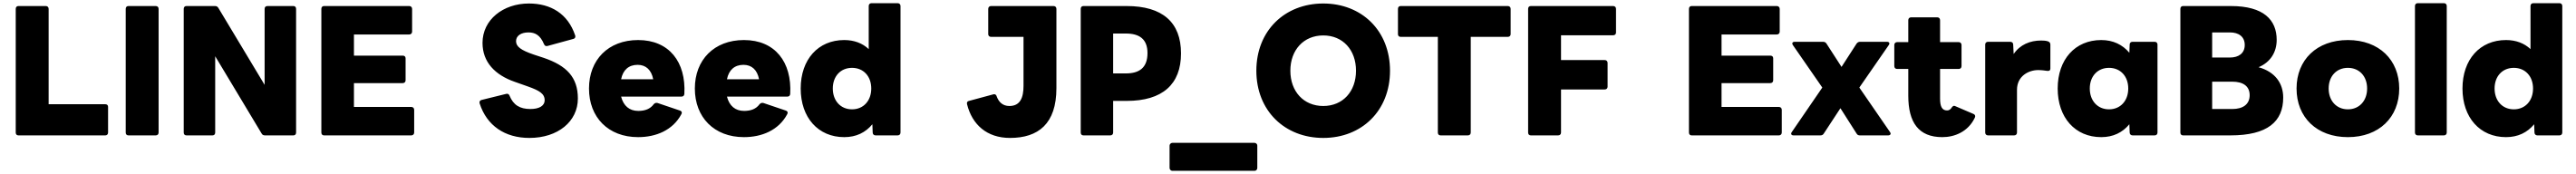

<svg xmlns="http://www.w3.org/2000/svg" viewBox="-20 -810 16207 1095"><path d="M96 42H643C653 42 660 35 660 24V-138C660 -148 653 -154 643 -154H286V-754C286 -765 279 -772 268 -772H96C85 -772 79 -765 79 -754V24C79 35 85 42 96 42Z M788 42H960C971 42 978 35 978 24V-754C978 -765 971 -772 960 -772H788C777 -772 771 -765 771 -754V24C771 35 777 42 788 42Z M1153 42H1317C1328 42 1334 35 1334 24V-456L1626 30C1630 38 1637 42 1647 42H1826C1837 42 1843 35 1843 24V-754C1843 -765 1837 -772 1826 -772H1663C1651 -772 1645 -765 1645 -754V-276L1354 -760C1349 -768 1343 -772 1333 -772H1153C1142 -772 1136 -765 1136 -754V24C1136 35 1142 42 1153 42Z M2019 42H2568C2578 42 2586 35 2586 24V-119C2586 -130 2578 -137 2568 -137H2207V-287H2514C2525 -287 2532 -294 2532 -305V-443C2532 -454 2525 -460 2514 -460H2207V-593H2555C2565 -593 2573 -600 2573 -611V-754C2573 -765 2565 -772 2555 -772H2019C2008 -772 2002 -765 2002 -754V24C2002 35 2008 42 2019 42Z M3311 58C3491 58 3616 -46 3616 -190C3616 -324 3545 -397 3401 -446L3340 -466C3257 -494 3227 -517 3227 -551C3227 -586 3260 -606 3305 -606C3346 -606 3379 -590 3403 -532C3407 -524 3411 -520 3419 -520C3421 -520 3423 -520 3426 -521L3587 -565C3595 -567 3600 -572 3600 -580C3600 -582 3600 -585 3599 -587C3553 -725 3444 -788 3308 -788C3146 -788 3016 -686 3016 -540C3016 -419 3095 -338 3219 -295L3304 -265C3371 -241 3407 -221 3407 -180C3407 -142 3370 -124 3317 -124C3251 -124 3210 -149 3186 -208C3183 -216 3177 -220 3170 -220C3168 -220 3166 -219 3164 -219L3010 -181C3002 -179 2997 -173 2997 -166C2997 -164 2997 -162 2998 -159C3043 -19 3157 58 3311 58Z M3995 53C4107 53 4213 10 4267 -91C4269 -95 4270 -98 4270 -101C4270 -107 4266 -111 4259 -114L4117 -162C4108 -164 4100 -162 4093 -154C4072 -125 4039 -112 3996 -112C3940 -112 3903 -144 3888 -202H4267C4279 -202 4285 -208 4286 -219C4297 -419 4191 -558 3995 -558C3807 -558 3686 -433 3686 -253C3686 -72 3807 53 3995 53ZM4090 -311H3888C3900 -371 3937 -402 3992 -402C4045 -402 4079 -369 4090 -311Z M4661 53C4773 53 4879 10 4933 -91C4935 -95 4936 -98 4936 -101C4936 -107 4932 -111 4925 -114L4783 -162C4774 -164 4766 -162 4759 -154C4738 -125 4705 -112 4662 -112C4606 -112 4569 -144 4554 -202H4933C4945 -202 4951 -208 4952 -219C4963 -419 4857 -558 4661 -558C4473 -558 4352 -433 4352 -253C4352 -72 4473 53 4661 53ZM4756 -311H4554C4566 -371 4603 -402 4658 -402C4711 -402 4745 -369 4756 -311Z M5292 53C5367 53 5426 24 5469 -28L5471 24C5471 35 5479 42 5489 42H5628C5639 42 5646 35 5646 24V-772C5646 -783 5639 -790 5628 -790H5464C5453 -790 5446 -783 5446 -772V-501C5407 -538 5354 -558 5292 -558C5128 -558 5018 -436 5018 -253C5018 -70 5128 53 5292 53ZM5220 -253C5220 -330 5269 -383 5341 -383C5413 -383 5462 -330 5462 -253C5462 -176 5413 -122 5341 -122C5269 -122 5220 -176 5220 -253Z M6335 58C6513 58 6627 -31 6627 -255V-754C6627 -765 6620 -772 6609 -772H6216C6205 -772 6198 -765 6198 -754V-595C6198 -585 6205 -578 6216 -578H6420V-270C6420 -195 6399 -143 6331 -143C6289 -143 6264 -168 6251 -204C6249 -212 6243 -217 6236 -217C6234 -217 6231 -217 6229 -216L6077 -175C6068 -173 6064 -168 6064 -160C6064 -158 6064 -156 6065 -153C6097 -26 6189 58 6335 58Z M6797 42H6966C6977 42 6984 35 6984 24V-175H7069C7294 -175 7411 -279 7411 -474C7411 -670 7294 -772 7069 -772H6797C6786 -772 6780 -765 6780 -754V24C6780 35 6786 42 6797 42ZM7064 -348H6984V-599H7064C7148 -599 7200 -565 7200 -476C7200 -383 7148 -348 7064 -348Z M7356 265H7874C7883 265 7891 257 7891 247V106C7891 97 7883 89 7874 89H7356C7348 89 7339 97 7339 106V247C7339 257 7348 265 7356 265Z M8306 58C8548 58 8726 -113 8726 -365C8726 -617 8548 -788 8306 -788C8064 -788 7885 -617 7885 -365C7885 -113 8064 58 8306 58ZM8099 -365C8099 -496 8183 -587 8306 -587C8429 -587 8512 -496 8512 -365C8512 -234 8429 -143 8306 -143C8183 -143 8099 -234 8099 -365Z M9044 42H9216C9227 42 9234 35 9234 24V-578H9467C9478 -578 9485 -585 9485 -595V-754C9485 -765 9478 -772 9467 -772H8793C8782 -772 8776 -765 8776 -754V-595C8776 -585 8782 -578 8793 -578H9027V24C9027 35 9033 42 9044 42Z M9612 42H9784C9795 42 9802 35 9802 24V-247H10077C10088 -247 10095 -254 10095 -264V-414C10095 -425 10088 -432 10077 -432H9802V-588H10130C10141 -588 10148 -595 10148 -605V-754C10148 -765 10141 -772 10130 -772H9612C9601 -772 9595 -765 9595 -754V24C9595 35 9601 42 9612 42Z M10624 42H11173C11183 42 11191 35 11191 24V-119C11191 -130 11183 -137 11173 -137H10812V-287H11119C11130 -287 11137 -294 11137 -305V-443C11137 -454 11130 -460 11119 -460H10812V-593H11160C11170 -593 11178 -600 11178 -611V-754C11178 -765 11170 -772 11160 -772H10624C10613 -772 10607 -765 10607 -754V24C10607 35 10613 42 10624 42Z M11264 42H11434C11443 42 11450 39 11455 31L11560 -129L11662 31C11667 39 11673 42 11682 42H11861C11870 42 11876 37 11876 31C11876 28 11874 24 11872 21L11679 -259L11864 -526C11867 -530 11868 -533 11868 -537C11868 -543 11862 -547 11853 -547H11684C11676 -547 11668 -544 11662 -536L11567 -389L11472 -536C11467 -544 11459 -547 11450 -547H11272C11263 -547 11257 -543 11257 -536C11257 -533 11259 -530 11261 -526L11446 -259L11254 21C11251 25 11250 28 11250 31C11250 37 11255 42 11264 42Z M12201 53C12279 53 12362 19 12404 -66C12406 -70 12408 -75 12408 -78C12408 -85 12404 -90 12397 -93L12285 -141C12281 -143 12278 -144 12275 -144C12270 -144 12267 -141 12263 -137C12253 -121 12244 -115 12231 -115C12200 -115 12187 -139 12187 -189V-376H12304C12315 -376 12322 -383 12322 -394V-527C12322 -537 12315 -545 12304 -545H12187V-683C12187 -694 12180 -701 12169 -701H12005C11994 -701 11987 -694 11987 -683V-545H11917C11906 -545 11899 -537 11899 -527V-394C11899 -383 11906 -376 11917 -376H11987V-208C11987 -39 12052 53 12201 53Z M12489 42H12653C12664 42 12671 35 12671 24V-245C12671 -332 12745 -369 12804 -369C12827 -369 12845 -366 12861 -364C12873 -362 12881 -367 12881 -378V-530C12881 -540 12875 -547 12865 -550C12853 -554 12838 -555 12823 -555C12753 -555 12690 -529 12650 -470L12647 -530C12647 -541 12639 -547 12628 -547H12489C12478 -547 12471 -540 12471 -530V24C12471 35 12478 42 12489 42Z M13201 53C13276 53 13335 24 13378 -28L13380 24C13380 35 13388 42 13398 42H13537C13548 42 13555 35 13555 24V-530C13555 -540 13548 -547 13537 -547H13398C13388 -547 13380 -541 13380 -530L13378 -478C13335 -529 13276 -558 13201 -558C13037 -558 12927 -436 12927 -253C12927 -70 13037 53 13201 53ZM13129 -253C13129 -330 13178 -383 13250 -383C13322 -383 13371 -330 13371 -253C13371 -176 13322 -122 13250 -122C13178 -122 13129 -176 13129 -253Z M13716 42H14014C14248 42 14346 -45 14346 -196C14346 -286 14295 -358 14191 -387C14267 -419 14305 -483 14305 -559C14305 -684 14224 -772 14017 -772H13716C13705 -772 13699 -765 13699 -754V24C13699 35 13705 42 13716 42ZM14026 -124H13899V-296H14026C14092 -296 14135 -269 14135 -211C14135 -153 14092 -124 14026 -124ZM14011 -448H13899V-606H14011C14065 -606 14104 -580 14104 -527C14104 -474 14065 -448 14011 -448Z M14753 53C14949 53 15076 -72 15076 -253C15076 -433 14949 -558 14753 -558C14557 -558 14430 -433 14430 -253C14430 -72 14557 53 14753 53ZM14632 -253C14632 -330 14681 -383 14753 -383C14825 -383 14874 -330 14874 -253C14874 -176 14825 -122 14753 -122C14681 -122 14632 -176 14632 -253Z M15193 42H15357C15368 42 15375 35 15375 24V-772C15375 -783 15368 -790 15357 -790H15193C15182 -790 15175 -783 15175 -772V24C15175 35 15182 42 15193 42Z M15748 53C15823 53 15882 24 15925 -28L15927 24C15927 35 15935 42 15945 42H16084C16095 42 16102 35 16102 24V-772C16102 -783 16095 -790 16084 -790H15920C15909 -790 15902 -783 15902 -772V-501C15863 -538 15810 -558 15748 -558C15584 -558 15474 -436 15474 -253C15474 -70 15584 53 15748 53ZM15676 -253C15676 -330 15725 -383 15797 -383C15869 -383 15918 -330 15918 -253C15918 -176 15869 -122 15797 -122C15725 -122 15676 -176 15676 -253Z"/></svg>

Font: LINE Seed JP_OTF ExtraBold
Style: Regular
Weight: 800
Designer: LY Corporation & Fontrix & Fontworks
Version: Version 1.013